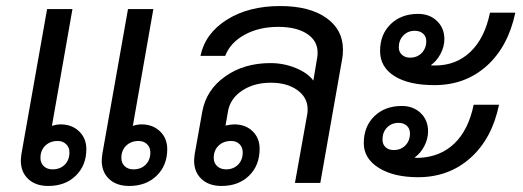

<svg xmlns="http://www.w3.org/2000/svg" viewBox="-20 -606 1733 636"><path d="M266 -112Q266 -58 231 -24Q196 10 140 10Q98 10 73.5 -13Q49 -36 49 -74Q49 -80 51 -96L136 -576H220L152 -189Q167 -194 181 -194Q218 -194 242 -171Q266 -148 266 -112ZM210 -101Q210 -118 199 -128.5Q188 -139 171 -139Q146 -139 130 -123.5Q114 -108 114 -83Q114 -66 125 -55.5Q136 -45 154 -45Q179 -45 194.5 -60.5Q210 -76 210 -101ZM534 -112Q534 -58 499 -24Q464 10 408 10Q366 10 341.5 -13Q317 -36 317 -74Q317 -80 319 -96L404 -576H488L420 -189Q435 -194 449 -194Q486 -194 510 -171Q534 -148 534 -112ZM478 -101Q478 -118 467 -128.5Q456 -139 439 -139Q414 -139 398 -123.5Q382 -108 382 -83Q382 -66 393 -55.5Q404 -45 422 -45Q447 -45 462.5 -60.5Q478 -76 478 -101Z M1116 -442Q1116 -424 1114 -414L1041 0H957L998 -229Q999 -234 999 -244Q999 -283 965 -307.5Q931 -332 877 -332Q821 -332 781.5 -305.5Q742 -279 735 -236L727 -190Q745 -194 756 -194Q793 -194 816.5 -171.5Q840 -149 840 -113Q840 -58 805 -24Q770 10 714 10Q672 10 647.5 -13Q623 -36 623 -74Q623 -80 625 -96L650 -236Q663 -308 725.5 -352.5Q788 -397 876 -397Q920 -397 960 -380.5Q1000 -364 1018 -339L1031 -417Q1032 -422 1032 -432Q1032 -471 997 -494Q962 -517 902 -517Q838 -517 790.5 -491Q743 -465 726 -421H644Q660 -496 732 -541Q804 -586 908 -586Q1005 -586 1060.5 -547Q1116 -508 1116 -442ZM746 -139Q720 -139 704 -123.5Q688 -108 688 -83Q688 -66 699.5 -55.5Q711 -45 729 -45Q753 -45 768.5 -60.5Q784 -76 784 -101Q784 -118 773.5 -128.5Q763 -139 746 -139Z M1239 -437Q1239 -492 1274 -526Q1309 -560 1365 -560Q1403 -560 1427.5 -536.5Q1452 -513 1452 -476Q1452 -452 1439.5 -428Q1427 -404 1407 -390Q1410 -389 1421 -389Q1491 -389 1538.5 -434.5Q1586 -480 1603 -564H1687Q1663 -451 1592 -387.5Q1521 -324 1419 -324Q1334 -324 1286.5 -354Q1239 -384 1239 -437ZM1392 -470Q1392 -485 1381.5 -494.5Q1371 -504 1354 -504Q1331 -504 1316 -488.5Q1301 -473 1301 -449Q1301 -434 1311.5 -424.5Q1322 -415 1338 -415Q1362 -415 1377 -430.5Q1392 -446 1392 -470ZM1185 -132Q1185 -187 1220 -221Q1255 -255 1311 -255Q1349 -255 1373.5 -231.5Q1398 -208 1398 -171Q1398 -146 1385.5 -122Q1373 -98 1353 -84Q1356 -83 1367 -83Q1439 -86 1485.5 -131Q1532 -176 1549 -259H1633Q1610 -147 1538.5 -83Q1467 -19 1365 -19Q1284 -19 1234.5 -50Q1185 -81 1185 -132ZM1338 -164Q1338 -180 1327.5 -189.5Q1317 -199 1300 -199Q1277 -199 1262 -183.5Q1247 -168 1247 -144Q1247 -128 1257 -118.5Q1267 -109 1284 -109Q1308 -109 1323 -124.5Q1338 -140 1338 -164Z"/></svg>

Font: Sarabun
Style: Italic
Weight: 400
Italic angle: -10°
Designer: Suppakit Chalermlarp | Katatrad Co.,Ltd.
Foundry: Cadson Demak Co.,Ltd.
Version: Version 1.000; ttfautohint (v1.6)